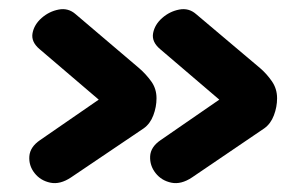

<svg xmlns="http://www.w3.org/2000/svg" viewBox="-20 -444 655 422"><path d="M136 -54Q112 -38 90.5 -42.5Q69 -47 56 -63.5Q43 -80 44.5 -100.5Q46 -121 68 -136L197 -225L67 -336Q48 -352 51.5 -371Q55 -390 71.5 -404.5Q88 -419 109 -423Q130 -427 146 -413L286 -294Q301 -281 312.5 -265Q324 -249 324 -228Q324 -209 317 -190.5Q310 -172 296 -162ZM402 -54Q378 -38 356.5 -42.5Q335 -47 322 -63.5Q309 -80 310 -100.5Q311 -121 333 -136L462 -225L332 -336Q313 -352 316.5 -371Q320 -390 336.5 -404.5Q353 -419 374 -423Q395 -427 411 -413L552 -294Q566 -282 577.5 -265.5Q589 -249 589 -228Q589 -209 582 -190.5Q575 -172 561 -162Z"/></svg>

Font: Pacifico
Style: Regular
Weight: 400
Designer: Vernon Adams
Foundry: Vernon Adams
Version: Version 3.010; ttfautohint (v1.8.4.7-5d5b)